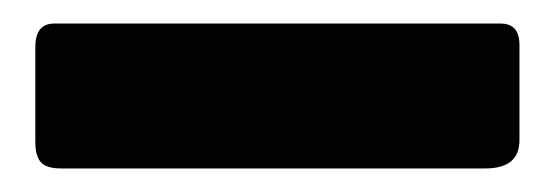

<svg xmlns="http://www.w3.org/2000/svg" viewBox="-20 -762 471 163"><path d="M421 -724V-643Q421 -619 392 -619H32Q19 -619 14.5 -624.5Q10 -630 10 -641V-722Q10 -742 26 -742H405Q421 -742 421 -724Z"/></svg>

Font: Libre Franklin Black
Style: Regular
Weight: 900
Designer: Pablo Impallari, Rodrigo Fuenzalida, Nhung Nguyen
Foundry: Impallari Type
Version: Version 3.000